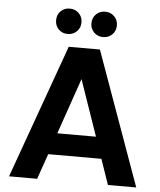

<svg xmlns="http://www.w3.org/2000/svg" viewBox="-59 -949 835 1000"><g transform="rotate(5 358.0 -449.0)"><path d="M172.9 0H25.9L276.9 -699.2H439.9L690.9 0H543L497.1 -132.8H219.2ZM199.2 -831.1Q199.2 -860.4 217.8 -878.9Q236.8 -897.9 265.1 -897.9Q293.9 -897.9 313 -878.9Q332 -859.9 332 -831.1Q332 -803.2 313 -784.2Q293.9 -765.1 265.1 -765.1Q236.8 -765.1 217.8 -784.2Q199.2 -802.7 199.2 -831.1ZM256.8 -245.1H459L357.9 -537.1ZM383.8 -831.1Q383.8 -859.9 402.8 -878.9Q421.9 -897.9 450.2 -897.9Q479 -897.9 498 -878.9Q517.1 -859.9 517.1 -831.1Q517.1 -803.2 498 -784.2Q479 -765.1 450.2 -765.1Q421.9 -765.1 402.8 -784.2Q383.8 -803.2 383.8 -831.1Z"/></g></svg>

Font: PoppinsZ SemiBold
Style: Regular
Weight: 600
Designer: Ninad Kale (Devanagari), Jonny Pinhorn (Latin)
Foundry: Indian Type Foundry
Version: Version 3.002;FEAKit 1.0